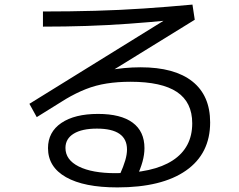

<svg xmlns="http://www.w3.org/2000/svg" viewBox="-20 -773 1040 836"><path d="M491 43Q346 43 267.5 -1.5Q189 -46 189 -128Q189 -198 247 -237.5Q305 -277 407 -277Q506 -277 557.5 -239Q609 -201 609 -128Q609 -100 600.5 -69Q592 -38 574 0L501 -11Q518 -49 525.5 -75Q533 -101 533 -122Q533 -213 402 -213Q337 -213 301 -191Q265 -169 265 -129Q265 -77 323 -48Q381 -19 483 -19Q647 -19 732 -74.5Q817 -130 817 -236Q817 -328 750.5 -372.5Q684 -417 548 -417Q493 -417 445 -409.5Q397 -402 354 -385Q311 -368 267 -342L140 -263L108 -321L722 -701L721 -685Q629 -676 538.5 -669.5Q448 -663 356.5 -660Q265 -657 167 -657V-723Q287 -723 394.5 -726Q502 -729 606 -736Q710 -743 818 -753L828 -687L345 -389L311 -427Q341 -440 375.5 -449.5Q410 -459 446.5 -466Q483 -473 519.5 -476.5Q556 -480 592 -480Q740 -480 817.5 -418.5Q895 -357 895 -240Q895 -104 790 -30.5Q685 43 491 43Z"/></svg>

Font: M PLUS 2 Thin
Style: Regular
Weight: 400
Version: Version 1.001